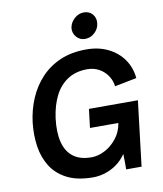

<svg xmlns="http://www.w3.org/2000/svg" viewBox="-99 -1002 928 1093"><g transform="rotate(-10 365.5 -455.0)"><path d="M351 12Q260 12 200.5 -18.5Q141 -49 108.5 -101Q76 -153 66.5 -218.5Q57 -284 65 -355Q74 -428 101.5 -492.5Q129 -557 175.5 -606.5Q222 -656 287 -684Q352 -712 437 -712Q508 -712 563 -685Q618 -658 651 -611Q684 -564 690 -502L563 -477Q559 -511 540 -539Q521 -567 491 -583.5Q461 -600 423 -600Q357 -600 310 -569.5Q263 -539 235.5 -484.5Q208 -430 198 -357Q188 -277 202 -220Q216 -163 255.5 -132.5Q295 -102 361 -102Q399 -102 438 -122Q477 -142 507 -179.5Q537 -217 545 -268H381L394 -376H677L632 0H543Q543 0 543 -13.5Q543 -27 543 -44.5Q543 -62 542.5 -75.5Q542 -89 542 -89Q518 -54 486 -31.5Q454 -9 419 1.5Q384 12 351 12ZM442 -772Q412 -772 392.5 -794.5Q373 -817 376 -847Q381 -878 405.5 -900Q430 -922 460 -922Q492 -922 510.5 -900Q529 -878 525 -847Q522 -817 498 -794.5Q474 -772 442 -772Z"/></g></svg>

Font: Inclusive Sans SemiBold
Style: Italic
Weight: 600
Italic angle: -7°
Designer: Olivia King
Foundry: Olivia King
Version: Version 2.004